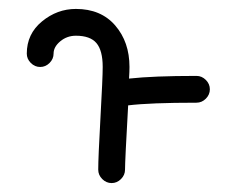

<svg xmlns="http://www.w3.org/2000/svg" viewBox="-20 -350 530 430"><path d="M40 -230Q40 -274 74 -302Q108 -330 150 -330Q206 -330 238 -293Q270 -256 270 -200Q270 -190 269 -174Q323 -180 420 -180Q432 -180 441 -171Q450 -162 450 -150Q450 -138 441 -129Q432 -120 420 -120Q316 -120 267 -114Q260 10 260 30Q260 42 251 51Q242 60 230 60Q218 60 209 51Q200 42 200 30Q200 3 205 -86.5Q210 -176 210 -200Q210 -237 196 -253.5Q182 -270 150 -270Q130 -270 115 -257.5Q100 -245 100 -230Q100 -218 91 -209Q82 -200 70 -200Q58 -200 49 -209Q40 -218 40 -230Z"/></svg>

Font: Pecita
Style: Book
Weight: 400
Width: 7
Version: Version 4.3